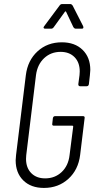

<svg xmlns="http://www.w3.org/2000/svg" viewBox="-20 -916 473 944"><path d="M57 -128Q57 -136 59 -154L107 -546Q116 -619 164.5 -663.5Q213 -708 284 -708Q348 -708 386 -671Q424 -634 424 -572Q424 -564 422 -546L417 -502Q415 -492 406 -492H374Q365 -492 365 -502L371 -547Q372 -553 372 -565Q372 -609 346.5 -635Q321 -661 278 -661Q230 -661 197 -630Q164 -599 157 -547L109 -153Q108 -147 108 -135Q108 -91 133.5 -65Q159 -39 202 -39Q250 -39 283 -70Q316 -101 322 -153L340 -294Q340 -298 336 -298H245Q235 -298 237 -308L240 -335Q242 -345 251 -345H388Q398 -345 396 -335L374 -154Q365 -81 316 -36.5Q267 8 196 8Q132 8 94.5 -29Q57 -66 57 -128ZM197 -787 273 -889Q278 -896 285 -896H326Q332 -896 337 -889L389 -787Q390 -785 390 -781Q390 -775 382 -775H352Q346 -775 341 -782L305 -858Q304 -860 302 -860Q300 -860 299 -858L244 -782Q239 -775 232 -775H202Q196 -775 194.5 -778.5Q193 -782 197 -787Z"/></svg>

Font: Barlow Condensed Light
Style: Italic
Weight: 300
Width: 3
Italic angle: -7°
Designer: Jeremy Tribby
Foundry: Tribby Type
Version: Version 1.408